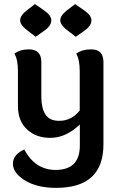

<svg xmlns="http://www.w3.org/2000/svg" viewBox="-20 -661 586 930"><path d="M366.7 -58.1Q299.3 6.8 223.1 6.8Q155.3 6.8 111.1 -33.9Q66.9 -74.7 66.9 -147V-315.9Q66.9 -373 49.8 -400.9Q77.1 -421.9 120.1 -421.9Q180.2 -421.9 180.2 -360.4V-191.9Q180.2 -137.7 200 -106.7Q219.7 -75.7 266.6 -75.7Q326.7 -75.7 366.2 -126V-315.9Q366.2 -373 349.1 -400.9Q376.5 -421.9 421.9 -421.9Q481 -421.9 481 -360.4V38.1Q481 249 252.4 249Q159.2 249 100.8 212.9Q42.5 176.8 42.5 132.3Q42.5 88.4 97.2 63Q150.9 162.1 249 162.1Q366.7 162.1 366.7 44.4ZM347.2 -482.9 306.2 -514.2Q272 -540 272 -563Q272 -586.4 306.6 -612.8L343.8 -641.1L387.7 -610.8Q422.9 -586.4 422.9 -563Q422.9 -535.6 388.7 -512.2ZM152.8 -482.9 111.8 -514.2Q77.6 -540 77.6 -563Q77.6 -586.4 112.3 -612.8L149.4 -641.1L193.4 -610.8Q228.5 -586.4 228.5 -563Q228.5 -535.6 194.3 -512.2Z"/></svg>

Font: ALMAS
Style: Bold
Weight: 700
Designer: ALMAS Font/ by Husham Jawad Kadhim, derived from the Bainsely font by/ Paul James MIller
Foundry: High-Logic / Made with FontCreator
Version: Version 1.411;September 19, 2021;FontCreator 14.0.0.2814 32-